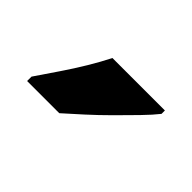

<svg xmlns="http://www.w3.org/2000/svg" viewBox="-37 -886 401 401"><g transform="rotate(45 163.5 -686.0)"><path d="M287 -756Q276 -742 257.5 -723Q239 -704 217.5 -682.5Q196 -661 174.5 -641.5Q153 -622 135 -606H40V-619Q57 -644 74 -669Q91 -694 106 -719Q121 -744 132 -766H287Z"/></g></svg>

Font: Noto Sans Khmer Condensed
Style: Bold
Weight: 700
Width: 3
Designer: Danh Hong and the Monotype Design Team
Foundry: Monotype Imaging Inc.
Version: Version 2.004